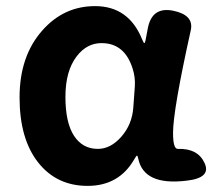

<svg xmlns="http://www.w3.org/2000/svg" viewBox="-20 -594 704 628"><path d="M432 -76Q430 -85 428 -85Q426 -85 418 -71Q368 14 266.5 14Q165 14 104.5 -63Q44 -140 44 -275.5Q44 -411 119 -495Q189 -574 291 -574Q401 -574 445 -465Q450 -453 452 -453Q454 -453 456 -462L463 -499Q476 -573 546 -559Q615 -545 604 -495Q546 -234 546 -159Q546 -106 562 -107Q627 -109 649 -61Q672 -12 590 -3Q450 14 432 -76ZM300 -107Q342 -107 377 -147Q412 -187 416 -242L421 -311Q423 -341 414 -369Q388 -453 312 -453Q264 -453 231 -410Q194 -362 194 -277.5Q194 -193 222 -150Q250 -107 300 -107Z"/></svg>

Font: Resource Han Rounded KR
Style: Bold
Weight: 700
Designer: Cyano Hao (round all glyphs); Ryoko NISHIZUKA 西塚涼子 (kana, bopomofo & ideographs); Paul D. Hunt (Latin, Greek & Cyrillic)
Foundry: Cyano Hao
Version: 0.990